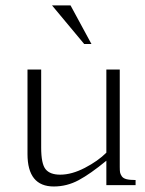

<svg xmlns="http://www.w3.org/2000/svg" viewBox="-20 -674 528 699"><path d="M313 -513.7H286.6L169.4 -654.3H236.8ZM416 -420.9V-66.4Q416 -53.2 417 -46.9Q418 -40.5 423.1 -32.7Q428.2 -24.9 440.4 -21.7Q452.6 -18.6 473.6 -18.6V0H367.2V-88.9Q309.1 -41 266.4 -18.1Q223.6 4.9 175.8 4.9Q80.1 4.9 80.1 -113.3V-420.9H129.9V-136.7Q129.9 -77.6 146 -57.9Q162.1 -38.1 199.2 -38.1Q241.2 -38.1 289.1 -63Q336.9 -87.9 367.2 -118.2V-420.9Z"/></svg>

Font: Buda Light
Style: Regular
Weight: 300
Version: Version 1.003